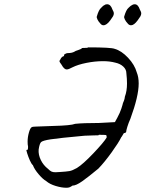

<svg xmlns="http://www.w3.org/2000/svg" viewBox="-20 -859 685 904"><path d="M292 25Q270 25 242 16.5Q214 8 198 -6Q182 -15 162 -38.5Q142 -62 135 -81Q128 -87 120.5 -104Q113 -121 108 -137Q103 -153 105 -153Q110 -153 111 -155.5Q112 -158 112 -163Q112 -168 112 -170Q110 -177 110 -192Q110 -213 116 -234.5Q122 -256 129 -260Q134 -263 149 -263L231 -266Q314 -268 334 -276Q372 -280 446 -280L521 -284L532 -304Q545 -328 551.5 -348Q558 -368 559 -374Q560 -376 563.5 -384.5Q567 -393 568 -404Q578 -430 578 -466Q578 -487 575 -514Q575 -532 560.5 -545.5Q546 -559 523 -564Q497 -571 465 -571Q428 -571 387.5 -563Q347 -555 321 -542Q303 -532 294 -532Q282 -532 270 -554Q260 -567 260 -571Q260 -573 261.5 -575Q263 -577 264 -579Q267 -586 271.5 -590Q276 -594 279 -594Q281 -595 281.5 -596.5Q282 -598 282 -602Q283 -603 288.5 -606Q294 -609 299 -609Q319 -609 331 -616Q334 -619 347.5 -623Q361 -627 367 -633Q395 -633 395 -636Q503 -636 520 -629Q552 -620 583 -587Q614 -554 624 -518Q633 -496 633 -466Q633 -406 594 -300Q585 -280 579.5 -262Q574 -244 574 -238Q574 -237 572 -235Q570 -233 563 -232Q560 -228 557 -222Q554 -216 551 -213Q539 -188 505.5 -141.5Q472 -95 443 -65Q396 -26 367 -5.5Q338 15 321 15Q317 18 315 19Q313 20 313 20Q306 25 292 25ZM342 -68Q371 -86 419.5 -137Q468 -188 482 -211V-217Q482 -222 479 -223Q476 -224 464 -224H459Q455 -224 449.5 -224.5Q444 -225 444 -222Q438 -222 420.5 -221.5Q403 -221 378 -220Q257 -209 218.5 -203Q180 -197 173 -189.5Q166 -182 162 -155Q160 -131 172 -106Q184 -81 206 -64Q216 -54 223 -51Q230 -48 241 -48Q252 -48 260 -49Q293 -51 307 -53.5Q321 -56 342 -68ZM436 -782Q445 -813 456 -822Q458 -824 462.5 -828.5Q467 -833 470 -834Q476 -839 484 -839Q501 -839 509 -815Q516 -803 516 -796Q516 -789 512 -782Q508 -775 499 -763Q482 -740 467 -740Q458 -740 451 -750Q444 -757 439 -767Q434 -777 436 -782ZM565 -782Q574 -813 585 -822Q587 -824 592 -828.5Q597 -833 600 -834Q606 -839 614 -839Q630 -839 638 -815Q645 -803 645 -796Q645 -789 641 -782Q637 -775 628 -763Q611 -740 597 -740Q587 -740 580 -750Q573 -757 568 -767Q563 -777 565 -782Z"/></svg>

Font: Caveat
Style: Regular
Weight: 400
Designer: Pablo Impallari
Foundry: Pablo Impallari
Version: Version 1.500; ttfautohint (v1.6)